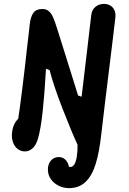

<svg xmlns="http://www.w3.org/2000/svg" viewBox="-20 -764 660 983"><path d="M225.2 103.8Q225.2 76.2 240.6 58.2Q256.1 40.1 280.8 40.1Q301.4 40.1 314.5 53.3Q327.7 66.6 332.2 86.3Q336.8 106.1 333.5 124.2L285 72.2Q299.2 83.4 311 87Q322.8 90.7 340.8 90.7Q352.5 90.7 360.7 77.5Q368.9 64.2 373 39Q377.2 13.8 377.1 -22.5Q345.2 -92 299.8 -208.6Q254.5 -325.2 233.8 -405.2L215.6 -411.6Q215.6 -407.8 215.1 -405.6Q207.7 -277.9 198.4 -192.5Q189.1 -107 175.4 -57.6Q165.5 -21.2 146.1 -3.9Q126.8 13.3 101.7 11Q82.2 9 67.8 -3.5Q53.4 -16 46.5 -35.9Q39.5 -55.8 41.1 -79.2Q43.7 -116.2 60.5 -141Q77.3 -165.8 101.8 -168.9L70.1 -134.7Q81.8 -209.4 94.2 -310.6Q106.8 -411.8 118.3 -517.2Q123.3 -559.2 125.6 -579.7Q127.9 -600.2 132.5 -640.8Q136.6 -678.2 150.7 -698Q164.8 -717.9 197.1 -717.9Q215.8 -717.9 228.1 -708Q240.5 -698.2 248 -683.5Q255.5 -668.8 263.2 -645.9Q264.6 -642.4 265.4 -638.9L275.6 -607.7Q301 -527.7 329.5 -436.2Q357.9 -344.7 379.7 -275.1L397.8 -268.8Q405.8 -338.1 413.3 -399.3Q420.8 -460.5 429.1 -532.2Q435.1 -584.4 438.5 -613.4Q442 -642.3 447.4 -687.9Q450.6 -714.2 468.8 -729.2Q487.1 -744.2 513.2 -744Q531.4 -743.8 545.2 -735.4Q559.1 -726.9 566 -711.3Q573 -695.8 570.8 -675.8Q567.1 -642.4 558.8 -573.8Q550.5 -505.2 540 -420.2Q527.2 -316.6 516 -224.6Q504.8 -132.6 498.8 -78.9Q488.8 13.2 470.4 73.7Q452.1 134.2 418.7 166.7Q385.2 199.2 333.1 199.2Q306.1 199.2 281.2 187.3Q256.3 175.4 240.8 153.8Q225.2 132.2 225.2 103.8Z"/></svg>

Font: Monaspace Radon Var
Style: Regular
Weight: 400
Designer: Riley Cran and the Lettermatic Team
Version: Version 1.000 (Monaspace Radon Var)